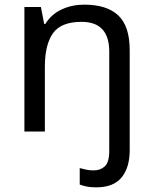

<svg xmlns="http://www.w3.org/2000/svg" viewBox="-20 -659 658 826"><path d="M394 147Q370 147 353 143.5Q336 140 323 135V64Q337 68 351 71Q365 74 383 74Q412 74 431 56.5Q450 39 450 -10V-437Q450 -565 331 -565Q242 -565 207.5 -515.5Q173 -466 173 -372V-93H85V-629H156L170 -556H175Q201 -598 245.5 -618.5Q290 -639 342 -639Q440 -639 489 -592.5Q538 -546 538 -443V-13Q538 62 503 104.5Q468 147 394 147Z"/></svg>

Font: Noto Sans Kannada UI
Style: Regular
Weight: 400
Designer: Jelle Bosma - Monotype Design Team
Foundry: Monotype Imaging Inc.
Version: Version 2.005; ttfautohint (v1.8.4.7-5d5b)